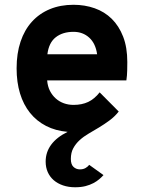

<svg xmlns="http://www.w3.org/2000/svg" viewBox="-20 -543 600 807"><path d="M295.9 244.1Q268.1 244.1 245.1 236.3Q222.2 228.5 205.8 214.4Q189.5 200.2 180.7 180.4Q171.9 160.6 171.9 136.2Q171.9 96.7 195.1 65.2Q218.3 33.7 264.2 11.2Q213.4 6.8 173.6 -13.7Q133.8 -34.2 106.2 -68.6Q78.6 -103 64.2 -150.1Q49.8 -197.3 49.8 -255.9Q49.8 -318.4 66.4 -367.9Q83 -417.5 114.3 -451.9Q145.5 -486.3 189.7 -504.6Q233.9 -522.9 289.1 -522.9Q336.4 -522.9 377.9 -508.3Q419.4 -493.7 449.7 -463.9Q480 -434.1 497.6 -388.9Q515.1 -343.8 515.1 -282.2Q515.1 -267.1 514.6 -246.3Q514.2 -225.6 511.2 -205.1H178.2Q180.2 -180.2 189.9 -161.1Q199.7 -142.1 214.6 -128.9Q229.5 -115.7 248.5 -108.9Q267.6 -102.1 289.1 -102.1Q324.2 -102.1 350.6 -114.5Q377 -127 398.9 -154.8L479 -74.2Q461.9 -52.7 440.4 -36.9Q418.9 -21 396.7 -7.6Q374.5 5.9 353 18.3Q331.5 30.8 314.9 45.9Q298.3 61 288.1 79.8Q277.8 98.6 277.8 125Q277.8 148.4 289.1 158.7Q300.3 168.9 315.9 168.9Q329.6 168.9 339.4 163.3Q349.1 157.7 355 149.9L415 192.9Q407.7 201.2 397.2 210.2Q386.7 219.2 372.3 226.8Q357.9 234.4 339.1 239.3Q320.3 244.1 295.9 244.1ZM289.1 -409.2Q243.2 -409.2 214.1 -386.2Q185.1 -363.3 179.2 -314.9H388.2Q381.8 -360.4 355 -384.8Q328.1 -409.2 289.1 -409.2Z"/></svg>

Font: Overpass
Style: Bold
Weight: 700
Designer: Delve Withrington
Foundry: Delve Fonts
Version: Version 1.001